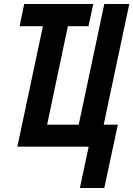

<svg xmlns="http://www.w3.org/2000/svg" viewBox="-20 -734 667 961"><path d="M379.9 207 423.8 0H66.9L194.8 -603H78.1L101.1 -713.9H446.8L422.9 -603H319.8L215.8 -109.9H374L502 -713.9H627L499 -109.9H569.8L502 207Z"/></svg>

Font: Open Sans Condensed
Style: Bold Italic
Weight: 700
Width: 3
Italic angle: -12°
Designer: Monotype Design Team
Foundry: Monotype Imaging Inc.
Version: Version 3.003; ttfautohint (v1.8.4)